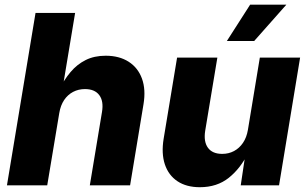

<svg xmlns="http://www.w3.org/2000/svg" viewBox="-20 -782 1296 810"><path d="M230 -304.7 179.2 0H9.3L129.9 -727.5H296.9L242.7 -401.4H228.5Q250 -445.3 277.6 -478Q305.2 -510.7 341.6 -528.8Q377.9 -546.9 425.8 -546.9Q482.9 -546.9 522.5 -521.7Q562 -496.6 578.9 -450.4Q595.7 -404.3 585.4 -342.3L528.8 0H358.9L410.2 -309.1Q418 -355 398.9 -380.6Q379.9 -406.2 338.4 -406.2Q311 -406.2 288.3 -394.3Q265.6 -382.3 250.5 -359.9Q235.4 -337.4 230 -304.7Z M823.2 7.8Q766.6 7.8 728.8 -17.3Q690.9 -42.5 675.5 -88.6Q660.2 -134.8 670.4 -196.8L727.1 -539.1H897L845.7 -230.5Q838.4 -184.6 857.2 -158.7Q876 -132.8 917.5 -132.8Q944.8 -132.8 967.3 -144.8Q989.7 -156.7 1005.1 -179.4Q1020.5 -202.1 1025.9 -234.4L1076.2 -539.1H1246.1L1157.2 0H995.6L1016.1 -137.7H1027.3Q995.1 -71.8 945.3 -32Q895.5 7.8 823.2 7.8ZM937 -608.9 1035.2 -762.2H1188L1052.2 -608.9Z"/></svg>

Font: Inter 18pt ExtraBold
Style: Italic
Weight: 800
Italic angle: -9.3988°
Designer: Rasmus Andersson
Foundry: rsms
Version: Version 4.001;git-66647c0bb